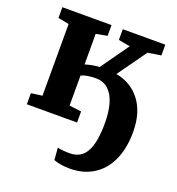

<svg xmlns="http://www.w3.org/2000/svg" viewBox="-143 -672 953 1033"><g transform="rotate(20 334.0 -155.0)"><path d="M371 246.5Q341 246.5 318 242.2Q295 238 278.5 231.5L273 162Q281 165 301.2 167Q321.5 169 342 169Q375 169 398.5 155.8Q422 142.5 437 115.2Q452 88 459 46.8Q466 5.5 466 -49Q466 -112 452.2 -159Q438.5 -206 410.2 -232.2Q382 -258.5 338 -258.5Q314.5 -258.5 292.5 -255Q270.5 -251.5 255 -244V-72L324 -63.5V0H36.5V-63.5L100 -72V-482.5L37.5 -494.5V-556H319V-494.5L255 -482.5V-307.5Q272 -313 293.8 -317.2Q315.5 -321.5 336 -322L450 -482.5L383.5 -494.5V-556H627V-494.5L551.5 -482.5L433.5 -317.5Q475 -310.5 510 -290Q545 -269.5 571 -236.5Q597 -203.5 611 -158Q625 -112.5 625 -55.5Q625 41 593.2 108.8Q561.5 176.5 504.2 211.5Q447 246.5 371 246.5Z"/></g></svg>

Font: Merriweather ExtraBold
Style: Regular
Weight: 800
Version: Version 2.100